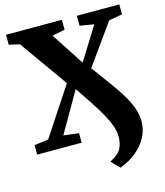

<svg xmlns="http://www.w3.org/2000/svg" viewBox="-135 -845 992 1152"><g transform="rotate(-15 361.0 -269.0)"><path d="M468.5 205 419.5 154.5Q476 126 491.2 93.5Q506.5 61 506.5 23Q506.5 -10 494 -45.5Q481.5 -81 458.5 -122.2Q435.5 -163.5 403.5 -212.2Q371.5 -261 331.5 -320L187.5 -70.5L282.5 -59V0H6V-59L93.5 -70.5L289.5 -368L78 -666L12 -681V-743H359V-681L280.5 -665.5L412.5 -462.5L540 -666.5L452 -681V-743H715.5V-681L632 -666L453.5 -416.5Q494 -361.5 531.2 -311Q568.5 -260.5 598.5 -213.2Q628.5 -166 645.8 -121Q663 -76 663 -32Q663 21 638 67.5Q613 114 569.2 149.2Q525.5 184.5 468.5 205Z"/></g></svg>

Font: Merriweather 36pt Black
Style: Regular
Weight: 900
Version: Version 2.100